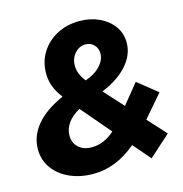

<svg xmlns="http://www.w3.org/2000/svg" viewBox="-109 -832 905 948"><g transform="rotate(-15 343.0 -357.5)"><path d="M550 16 474 -72Q370 16 254 16Q187 16 133.5 -8Q80 -32 49.5 -74.5Q19 -117 19 -172Q19 -238 64.5 -294Q110 -350 204 -392Q179 -424 167 -456Q155 -488 155 -524Q155 -582 184 -629Q213 -676 264 -703.5Q315 -731 380 -731Q436 -731 481 -710Q526 -689 552.5 -652.5Q579 -616 579 -568Q579 -506 532 -453Q485 -400 401 -366L490 -268L572 -369L672 -289L574 -175L659 -82ZM302 -523Q302 -504 309 -484.5Q316 -465 335 -440Q382 -455 411 -485.5Q440 -516 440 -550Q440 -576 423 -594Q406 -612 379 -612Q348 -612 325 -586.5Q302 -561 302 -523ZM187 -197Q187 -160 212 -136.5Q237 -113 280 -113Q342 -113 397 -162L269 -312Q230 -291 208.5 -261Q187 -231 187 -197Z"/></g></svg>

Font: Wix Madefor Text ExtraBold
Style: Italic
Weight: 800
Italic angle: -12°
Designer: Dalton Maag Ltd
Foundry: Dalton Maag Ltd
Version: Version 3.100